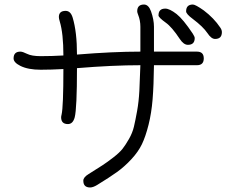

<svg xmlns="http://www.w3.org/2000/svg" viewBox="-20 -680 1040 848"><path d="M320 -379Q320 -202 310 -162Q302 -132 280 -132Q250 -132 250 -162Q250 -166 252 -174Q260 -209 260 -375Q204 -372 160 -372Q104 -372 70 -389Q40 -404 40 -422Q40 -452 70 -452Q80 -452 100 -442Q120 -432 160 -432Q209 -432 260 -435Q260 -532 244 -585Q240 -598 240 -605Q240 -632 270 -632Q292 -632 301 -602Q320 -539 320 -439Q478 -452 600 -452V-562Q600 -590 590 -615Q586 -625 586 -630Q586 -660 616 -660Q636 -660 647 -630Q660 -593 660 -562V-452H850Q880 -452 880 -422Q880 -392 850 -392H660Q659 -303 654 -241.5Q649 -180 636 -128.5Q623 -77 607 -43.5Q591 -10 560.5 23Q530 56 496.5 80Q463 104 409 137Q391 148 378 148Q348 148 348 118Q348 103 371 89Q411 64 432.5 50Q454 36 481 15Q508 -6 521 -22.5Q534 -39 549.5 -66Q565 -93 571.5 -120.5Q578 -148 585.5 -189.5Q593 -231 595.5 -279Q598 -327 600 -392Q478 -392 320 -379ZM802 -630Q802 -660 832 -660Q843 -660 880 -634Q925 -600 953 -558Q960 -548 960 -538Q960 -508 930 -508Q913 -508 896 -534Q877 -562 832 -596Q802 -618 802 -630ZM680 -612Q680 -642 710 -642Q729 -642 760 -618Q789 -595 831 -532Q840 -518 840 -512Q840 -482 810 -482Q791 -482 774 -508Q739 -561 712 -580Q680 -603 680 -612Z"/></svg>

Font: Pecita
Style: Book
Weight: 400
Width: 7
Version: Version 4.3